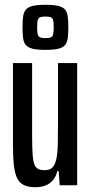

<svg xmlns="http://www.w3.org/2000/svg" viewBox="-20 -773 380 801"><path d="M127 8Q97 8 78.5 -1.5Q60 -11 50.5 -32Q41 -53 37.5 -87Q34 -121 34 -173V-510H114V-209Q114 -160 116 -130.5Q118 -101 123.5 -87Q129 -73 139.5 -68Q150 -63 166 -63Q187 -63 198 -73.5Q209 -84 214.5 -107.5Q220 -131 221 -168Q222 -205 222 -258V-510H302V0H229L225 -59H219Q214 -37 201.5 -22Q189 -7 170.5 0.5Q152 8 127 8ZM170 -565Q136 -565 117 -569.5Q98 -574 88.5 -584.5Q79 -595 76.5 -613Q74 -631 74 -659Q74 -687 76.5 -705Q79 -723 88.5 -733.5Q98 -744 117 -748.5Q136 -753 170 -753Q203 -753 222.5 -748.5Q242 -744 251 -733.5Q260 -723 262.5 -705Q265 -687 265 -659Q265 -631 262.5 -613Q260 -595 251 -584.5Q242 -574 222.5 -569.5Q203 -565 170 -565ZM170 -614Q186 -614 193 -617.5Q200 -621 202 -631Q204 -641 204 -659Q204 -677 202 -687Q200 -697 193 -700.5Q186 -704 170 -704Q154 -704 146.5 -700.5Q139 -697 137 -687Q135 -677 135 -659Q135 -641 137 -631Q139 -621 146.5 -617.5Q154 -614 170 -614Z"/></svg>

Font: Saira UltraCondensed SemiBold
Style: Regular
Weight: 600
Width: 1
Designer: Hector Gatti with collaboration of the Omnibus-Type team
Foundry: Omnibus-Type
Version: Version 1.101